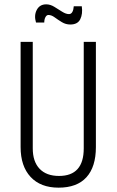

<svg xmlns="http://www.w3.org/2000/svg" viewBox="-20 -853 537 885"><path d="M250 12Q167 12 121 -37.5Q75 -87 75 -175V-660H131V-169Q131 -108 162.5 -75Q194 -42 252 -42Q366 -42 366 -169V-660H422V-175Q422 -84 378.5 -36Q335 12 250 12ZM304 -740Q283 -740 265 -751Q247 -762 232 -773Q217 -784 203 -784Q195 -784 189.5 -774Q184 -764 184 -749H146Q136 -782 149.5 -807.5Q163 -833 193 -833Q212 -833 230.5 -821.5Q249 -810 266.5 -799Q284 -788 298 -788Q308 -788 313.5 -798Q319 -808 320 -824H357Q362 -789 350 -764.5Q338 -740 304 -740Z"/></svg>

Font: Bricolage Grotesque 12pt Condensed ExtraLight
Style: Regular
Weight: 200
Width: 3
Designer: Mathieu Triay
Foundry: Atelier Triay
Version: Version 1.001; ttfautohint (v1.8.4.7-5d5b);gftools[0.9.33.de